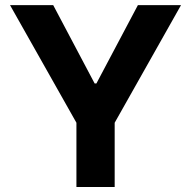

<svg xmlns="http://www.w3.org/2000/svg" viewBox="-20 -748 765 768"><path d="M20.1 -727.5H192.8L358.6 -414.1H365.6L531.6 -727.5H704.1L438.7 -257V0H285.7V-257Z"/></svg>

Font: GitLab Sans
Style: Regular
Weight: 400
Designer: Rasmus Andersson
Foundry: Modifications by GitLab B.V., manufactured by rsms
Version: Version 4.000;git-c8fb6b7